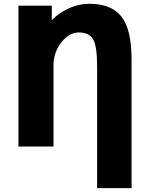

<svg xmlns="http://www.w3.org/2000/svg" viewBox="-20 -762 771 1001"><path d="M447.3 -742.2Q560.5 -742.2 613.3 -675.3Q666 -608.4 666 -451.2V218.8H486.3V-414.1Q486.3 -522.5 465.3 -557.6Q444.3 -592.8 390.6 -592.8Q340.8 -592.8 299.8 -541Q258.8 -489.3 258.8 -418.9V2H76.2V-732.4H250V-656.2Q283.2 -692.4 333 -715.8Q388.7 -742.2 447.3 -742.2Z"/></svg>

Font: Gen Shin Gothic Heavy
Style: Bold
Weight: 900
Designer: [Source Han Sans]
Ryoko NISHIZUKA  (kana & ideographs); Paul D. Hunt (Latin, Greek & Cyrillic); Wenlong ZHANG  (bopomofo
Version: Version 1.002.20150607